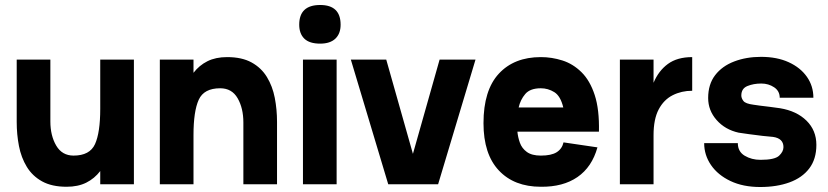

<svg xmlns="http://www.w3.org/2000/svg" viewBox="-20 -739 3321 770"><path d="M182 -252Q182 -195 205.5 -155Q229 -115 275 -115Q340 -115 361 -161Q382 -207 382 -303V-500H517V0H382V-53Q359 -23 326 -6.5Q293 10 247 10Q188 10 149 -11.5Q110 -33 87.5 -70Q65 -107 56 -153.5Q47 -200 47 -250V-500H182Z M621 0V-500H756V-447Q779 -477 812 -493.5Q845 -510 891 -510Q950 -510 989 -488.5Q1028 -467 1050.5 -430Q1073 -393 1082 -346.5Q1091 -300 1091 -250V0H956V-248Q956 -305 933 -345Q910 -385 863 -385Q798 -385 777 -339Q756 -293 756 -197V0Z M1180 -640Q1180 -719 1264 -719Q1346 -719 1346 -640Q1346 -604 1325 -584Q1304 -564 1264 -564Q1221 -564 1200.5 -584Q1180 -604 1180 -640ZM1195 -500H1330V0H1195Z M1537 0 1387 -500H1529L1636 -122L1743 -500H1887L1737 0Z M2240 -168 2376 -148Q2354 -69 2296 -29Q2238 11 2149 10Q2042 10 1980.5 -55.5Q1919 -121 1919 -245Q1919 -377 1980.5 -443.5Q2042 -510 2149 -510Q2193 -510 2235.5 -496.5Q2278 -483 2312 -449.5Q2346 -416 2365 -358Q2384 -300 2382 -211H2055Q2057 -189 2065 -166.5Q2073 -144 2093 -129.5Q2113 -115 2149 -115Q2191 -115 2212.5 -128.5Q2234 -142 2240 -168ZM2149 -385Q2106 -385 2086.5 -362Q2067 -339 2060 -308H2239Q2228 -354 2203 -369.5Q2178 -385 2149 -385Z M2466 0V-500H2601V-407Q2621 -455 2658.5 -482.5Q2696 -510 2756 -510V-375Q2713 -375 2677.5 -357Q2642 -339 2621.5 -300Q2601 -261 2601 -197V0Z M3029 11Q2960 11 2909.5 -13Q2859 -37 2831.5 -77Q2804 -117 2804 -165H2939Q2939 -131 2966.5 -114.5Q2994 -98 3030 -98Q3087 -98 3104.5 -114.5Q3122 -131 3122 -149Q3122 -184 3080 -190Q3066 -191 3038.5 -194Q3011 -197 2983.5 -201Q2956 -205 2942 -207Q2888 -219 2854 -257.5Q2820 -296 2820 -346Q2820 -401 2848 -437.5Q2876 -474 2924.5 -492.5Q2973 -511 3032 -511Q3096 -511 3143 -489.5Q3190 -468 3216 -431Q3242 -394 3242 -347H3107Q3107 -374 3084.5 -389Q3062 -404 3033 -404Q3002 -404 2977.5 -394Q2953 -384 2953 -356Q2953 -345 2961.5 -334Q2970 -323 3002 -319Q3008 -318 3026.5 -315.5Q3045 -313 3067.5 -310.5Q3090 -308 3108 -305Q3175 -294 3214.5 -255Q3254 -216 3254 -158Q3254 -101 3225.5 -63.5Q3197 -26 3146 -7.5Q3095 11 3029 11Z"/></svg>

Font: Haskoy ExtraBold
Style: Regular
Weight: 800
Designer: Ertekin Erdin
Foundry: Ertekin Erdin
Version: Version 2.000; ttfautohint (v1.8.4.7-5d5b)